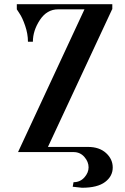

<svg xmlns="http://www.w3.org/2000/svg" viewBox="-20 -720 592 909"><path d="M59.6 -675.8V-700.2H511.7V-675.8H510.7L207 -24.4H396.5Q450.2 -24.4 481.9 4.4Q513.7 33.2 513.7 73.2Q513.7 114.3 477.5 141.6Q441.4 168.9 368.2 168.9L324.2 164.1L328.1 142.6Q359.4 142.6 379.4 120.1Q399.4 97.7 399.4 72.3Q399.4 45.9 379.4 22.9Q359.4 0 328.1 0H65.4L379.9 -675.8H254.9Q202.1 -675.8 168.9 -625.5Q135.7 -575.2 135.7 -522.5H112.3Q112.3 -559.6 99.1 -598.1Q85.9 -636.7 72.3 -656.2Z"/></svg>

Font: TriodPostnaja
Style: Medium
Weight: 500
Version: 20110805